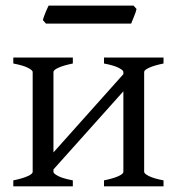

<svg xmlns="http://www.w3.org/2000/svg" viewBox="-20 -657 623 677"><path d="M346.7 0V-21Q379.9 -27.8 397.5 -35.9Q415 -43.9 415 -50.8V-335L168.5 -59.6V-50.8Q168.5 -44.9 184.8 -36.4Q201.2 -27.8 236.8 -21V0H26.9V-21Q60.1 -27.8 77.6 -35.9Q95.2 -43.9 95.2 -50.8V-403.3Q95.2 -409.2 78.9 -417.7Q62.5 -426.3 26.9 -433.1V-454.1H236.8V-433.1Q203.6 -426.3 186 -418.2Q168.5 -410.2 168.5 -403.3V-119.6L415 -395.5V-403.3Q415 -409.2 398.7 -417.7Q382.3 -426.3 346.7 -433.1V-454.1H556.6V-433.1Q523.4 -426.3 505.9 -418.2Q488.3 -410.2 488.3 -403.3V-50.8Q488.3 -44.9 504.6 -36.4Q521 -27.8 556.6 -21V0ZM461.4 -625.5Q460.4 -620.1 458 -613Q455.6 -606 452.6 -598.9Q449.7 -591.8 447 -585Q444.3 -578.1 442.4 -573.7H142.1L131.3 -585.9Q132.3 -591.3 134.8 -598.1Q137.2 -605 140.1 -612.1Q143.1 -619.1 146 -625.7Q148.9 -632.3 151.4 -637.2H450.7Z"/></svg>

Font: Gentium Plus CyrE
Style: Regular
Weight: 400
Designer: J. Victor Gaultney, Annie Olsen, Iska Routamaa, Becca Hirsbrunner
Foundry: SIL International
Version: Version 5.000